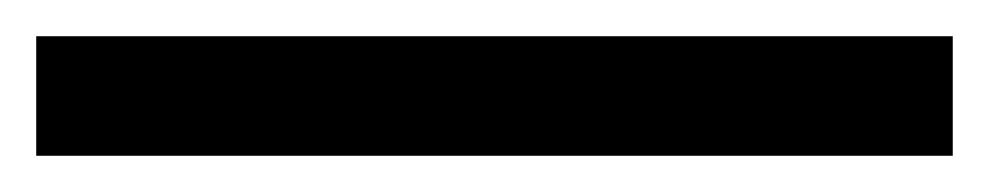

<svg xmlns="http://www.w3.org/2000/svg" viewBox="-23 -846 546 106"><path d="M503 -760H-3V-826H503Z"/></svg>

Font: Noto Sans Chakma
Style: Regular
Weight: 400
Designer: Zachary Quinn Scheuren - Monotype Design Team
Foundry: Monotype Imaging Inc.
Version: Version 2.003; ttfautohint (v1.8.4.7-5d5b)